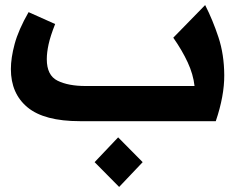

<svg xmlns="http://www.w3.org/2000/svg" viewBox="-20 -479 969 759"><path d="M296 0Q155 0 89 -54.5Q23 -109 23 -206Q23 -250 38 -305.5Q53 -361 93 -431L198 -384Q179 -336 172 -303.5Q165 -271 165 -245Q165 -181 207.5 -160Q250 -139 318 -139H749Q744 -185 722 -232.5Q700 -280 665 -330L791 -459Q821 -400 843.5 -332Q866 -264 866.5 -182Q867 -100 833 0ZM451 260 354 162 447 64 544 162Z"/></svg>

Font: Readex Pro SemiBold
Style: Regular
Weight: 600
Designer: Bonnie Shaver-Troup, Thomas Jockin
Foundry: Lexend
Version: Version 1.204; ttfautohint (v1.8.4.7-5d5b)